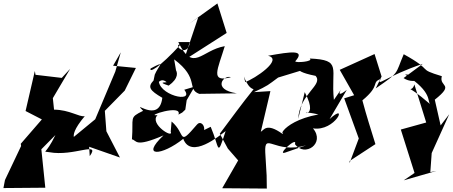

<svg xmlns="http://www.w3.org/2000/svg" viewBox="-64 -876 2638 1119"><path d="M454 -44 363 -53 635 42 556 -111 547 -230 663 -348 728 -480 595 -493 640 -571 608 -459 491 -181 354 -68C417 -63 301 -46 430 -199C396 -193 343 -236 251 -237L244 -304L345 -475L296 -422L143 -440L139 -462L85 -229L180 -180L57 -38L59 -25L-35 173L-44 220L200 218L177 -6L259 -89C202 30 180 3 223 11C366 38 524 -57 459 34Z M998 -220 1016 -237 1024 -292 1070 -371 1010 -353C1075 -269 846 -323 862 -417C839 -345 860 -437 906 -398C914 -393 843 -402 919 -377C1040 -463 885 -524 966 -442L951 -530C1101 -418 1022 -357 1097 -329L1317 -332C1168 -354 1240 -442 1282 -426C1158 -393 1205 -471 1246 -607C1108 -583 1062 -450 975 -631H1044C1027 -533 937 -618 990 -618C862 -478 803 -450 814 -477C907 -527 859 -492 838 -441L831 -407C795 -369 808 -349 882 -306C863 -148 698 -305 770 -230C686 -189 715 -195 705 -64C734 -59 718 -13 889 -87C752 42 879 33 1004 -67C1049 54 1216 -86 1251 -112C1199 49 1217 -13 1164 -137L1005 -59C1188 -65 1119 -194 1084 -150C970 -17 1022 -95 936 -168L931 -109C950 -64 803 -155 854 -205C774 -196 1001 -272 976 -208ZM1091 -774C1063 -691 1035 -607 1007 -524L1257 -684L1203 -856L1039 -738Z M1599 13C1543 33 1672 -86 1655 -36C1711 43 1834 -40 1760 -128C1890 -107 1971 -287 1857 -182L1957 -352C1856 -273 1983 -437 1882 -294C1862 -478 1934 -527 1741 -535C1767 -517 1656 -508 1657 -519C1717 -587 1637 -576 1498 -551C1589 -530 1420 -416 1365 -398C1346 -486 1365 -368 1414 -356C1344 -270 1282 -183 1217 -97L1264 -10L1324 59L1231 221L1491 223L1490 147L1482 13C1476 -111 1537 24 1720 -29ZM1582 -96C1488 -163 1474 -117 1456 -108L1512 -345L1416 -339C1502 -379 1497 -380 1557 -424L1721 -474C1702 -499 1606 -467 1775 -434C1823 -381 1681 -329 1674 -183L1712 -339C1812 -150 1624 -248 1792 -209C1551 -165 1548 -28 1630 -150Z M2288 -421C2355 -375 2455 -437 2297 -442C2461 -337 2424 -284 2444 -268C2279 -411 2334 -320 2351 -384L2420 -162L2272 -121L2352 132L2289 175L2480 120L2444 127L2452 16L2554 -210L2504 -145L2470 -295C2590 -390 2493 -367 2511 -432C2359 -478 2472 -459 2289 -560C2237 -438 2268 -459 2126 -361L2160 -430L2119 -561L1916 -469L2000 -321L1942 -303L2027 -69L1973 75L1974 62L2124 -36C2098 -120 2071 -204 2048 -291C2157 -381 2097 -394 2155 -416C2125 -365 2187 -432 2400 -504Z"/></svg>

Font: Asimov Silicon
Style: Regular
Weight: 400
Designer: Google
Version: Version 2.000980; 2014